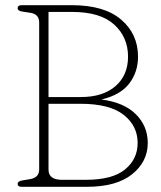

<svg xmlns="http://www.w3.org/2000/svg" viewBox="-20 -720 620 740"><path d="M549.5 -169Q549.5 -97 489.2 -48.5Q429 0 314.5 0H63.5Q48 0 48 -11.5Q48 -21.5 65.5 -24.5L95.5 -29.5Q131 -35.5 131 -66.5V-633.5Q131 -665 98 -670.5L65.5 -675.5Q48 -678 48 -688.5Q48 -700 63.5 -700H257Q382.5 -700 447.2 -644.2Q512 -588.5 512 -501.5Q512 -442.5 478.2 -398.2Q444.5 -354 371 -336.5Q457.5 -325.5 503.5 -279.8Q549.5 -234 549.5 -169ZM258 -674H167V-346H292.5Q376.5 -346 425 -388Q473.5 -430 473.5 -501.5Q473.5 -576.5 420.2 -625.2Q367 -674 258 -674ZM290.5 -320H167V-66Q167 -27 219 -27H310.5Q413.5 -27 462 -67Q510.5 -107 510.5 -169Q510.5 -235 456.5 -277.5Q402.5 -320 290.5 -320Z"/></svg>

Font: Fraunces 72pt S100 Thin
Style: Regular
Weight: 100
Version: Version 1.000; ttfautohint (v1.8.3)